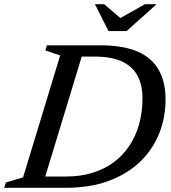

<svg xmlns="http://www.w3.org/2000/svg" viewBox="-41 -891 812 911"><path d="M272.5 -53.5Q340.5 -53.5 397 -70.8Q453.5 -88 497.8 -120.5Q542 -153 572.5 -198.8Q603 -244.5 619 -301.8Q635 -359 635 -425.5Q635 -489 610.8 -533Q586.5 -577 536.5 -599.8Q486.5 -622.5 408 -622.5H289.5L303 -676H435Q543.5 -676 611.8 -646.2Q680 -616.5 712.2 -559.2Q744.5 -502 744.5 -420Q744.5 -331 713 -254.5Q681.5 -178 621 -121Q560.5 -64 472.8 -32Q385 0 271.5 0H96L117.5 -53.5ZM244.5 -628 174 -651.5 181.5 -676H363L157.5 0H-21L-13 -25L68.5 -49.5ZM702 -871 559.5 -743.5H474L409.5 -871H453.5L537 -799.5H520L646.5 -871Z"/></svg>

Font: Newsreader 16pt Medium
Style: Italic
Weight: 500
Italic angle: -17°
Designer: Hugues Gentile
Foundry: Production Type
Version: Version 1.003